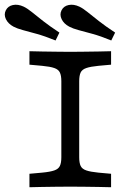

<svg xmlns="http://www.w3.org/2000/svg" viewBox="-51 -786 559 806"><path d="M235.5 -2.4Q211.3 -2.4 182.7 -2Q154 -1.6 125.4 -1.2Q96.8 -0.8 72.6 0V-56.5L125.8 -61.3Q159.7 -64.5 177 -70.6Q194.4 -76.6 200.4 -89.5Q206.5 -102.4 206.5 -125.8V-445.2Q206.5 -468.5 200.4 -481.5Q194.4 -494.4 177 -500.4Q159.7 -506.5 125.8 -509.7L72.6 -514.5V-571Q96.8 -570.2 125.4 -569.8Q154 -569.4 182.7 -569Q211.3 -568.5 235.5 -568.5H243.5H252.4Q276.6 -568.5 305.2 -569Q333.9 -569.4 362.9 -569.8Q391.9 -570.2 415.3 -571V-514.5L362.1 -509.7Q329 -506.5 311.3 -500.4Q293.5 -494.4 287.5 -481.5Q281.5 -468.5 281.5 -445.2V-125.8Q281.5 -102.4 287.5 -89.5Q293.5 -76.6 311.3 -70.6Q329 -64.5 362.1 -61.3L415.3 -56.5V0Q391.9 -0.8 362.9 -1.2Q333.9 -1.6 305.2 -2Q276.6 -2.4 252.4 -2.4H244.4ZM182.3 -616.1Q136.3 -634.7 102.4 -644Q68.5 -653.2 44.8 -659.7Q21 -666.1 5.6 -674.2Q-16.9 -686.3 -26.2 -705.6Q-35.5 -725 -26.6 -742.7Q-17.7 -760.5 3.2 -764.9Q24.2 -769.4 48.4 -758.1Q63.7 -750.8 83.1 -735.1Q102.4 -719.4 130.2 -697.6Q158.1 -675.8 198.4 -649.2ZM416.1 -616.1Q371 -634.7 336.7 -644Q302.4 -653.2 278.6 -659.7Q254.8 -666.1 239.5 -674.2Q216.9 -686.3 207.7 -705.6Q198.4 -725 207.3 -742.7Q216.1 -760.5 237.1 -764.9Q258.1 -769.4 282.3 -758.1Q297.6 -750.8 316.9 -735.1Q336.3 -719.4 364.1 -697.6Q391.9 -675.8 432.3 -649.2Z"/></svg>

Font: Playfair 5pt SemiExpanded Light
Style: Regular
Weight: 300
Width: 6
Designer: Claus Eggers Sørensen
Foundry: Claus Eggers Sørensen
Version: Version 2.203